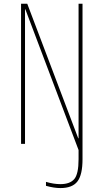

<svg xmlns="http://www.w3.org/2000/svg" viewBox="-20 -750 540 1001"><path d="M389.6 -730.5H410.2V80.1Q410.2 161.1 383.8 195.8Q357.4 230.5 294.9 230.5Q261.7 230.5 219.7 218.8V198.2Q259.8 210 294.9 210Q344.7 210 367.2 183.6Q389.6 157.2 389.6 80.1V32.2L112.3 -701.2H110.4V0H89.8V-730.5H122.1L387.7 -29.3H389.6Z"/></svg>

Font: Mgen+ 1mn thin
Style: Regular
Weight: 100
Designer: [Source Han Sans]
Ryoko NISHIZUKA  (kana & ideographs); Paul D. Hunt (Latin, Greek & Cyrillic); Wenlong ZHANG  (bopomofo
Version: Version 1.059.20150602